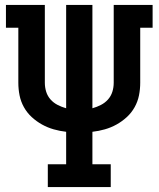

<svg xmlns="http://www.w3.org/2000/svg" viewBox="-20 -755 640 775"><path d="M173 0V-92H247V-223Q221 -226 196.5 -233Q172 -240 149.5 -252.5Q127 -265 108 -282.5Q89 -300 76.5 -322.5Q64 -345 59 -370Q54 -395 54 -421V-643H4V-735H161V-421Q161 -402 166.5 -384.5Q172 -367 184 -353.5Q196 -340 212.5 -331.5Q229 -323 247 -318V-735H353V-318Q371 -323 387.5 -331.5Q404 -340 416 -353.5Q428 -367 433.5 -384.5Q439 -402 439 -421V-735H596V-643H546V-421Q546 -395 541 -370Q536 -345 523.5 -322.5Q511 -300 492 -282.5Q473 -265 450.5 -252.5Q428 -240 403.5 -233Q379 -226 353 -223V-92H427V0Z"/></svg>

Font: Iosevka Curly Slab SmBdEx
Style: Regular
Weight: 600
Width: 7
Monospace: yes
Designer: Belleve Invis
Foundry: Belleve Invis
Version: Version 11.1.0; ttfautohint (v1.8.3)